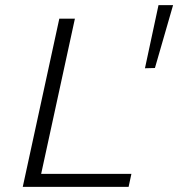

<svg xmlns="http://www.w3.org/2000/svg" viewBox="-20 -731 697 751"><path d="M600 -711H657L586 -465L547 -464ZM273 -658 141 -51H494L483 0H69L212 -658Z"/></svg>

Font: EauTestInfant Semilight
Style: Italic
Weight: 300
Italic angle: -12°
Designer: Christian Thalmann (Catharsis Fonts)
Version: Version 0.001;PS 000.001;hotconv 1.0.88;makeotf.lib2.5.64775